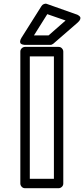

<svg xmlns="http://www.w3.org/2000/svg" viewBox="-20 -974 447 1019"><path d="M87.9 0V-700.2Q87.9 -710.9 95.7 -718Q103.5 -725.1 112.8 -725.1H291Q301.8 -725.1 308.8 -717.3Q315.9 -709.5 315.9 -700.2V0Q315.9 10.7 308.1 17.8Q300.3 24.9 291 24.9H112.8Q102.1 24.9 95 17.1Q87.9 9.3 87.9 0ZM94.2 -773.9 200.2 -941.9Q204.6 -949.2 213.1 -952.6Q221.7 -956.1 229 -953.1L384.8 -897.9Q386.7 -897.5 389.4 -896.5Q392.1 -895.5 397.7 -891.6Q403.3 -887.7 405.8 -883.3Q408.2 -878.9 405.5 -871.3Q402.8 -863.8 393.1 -855L263.2 -742.2Q255.4 -735.8 247.1 -735.8H115.2Q113.3 -735.8 110.4 -735.8Q107.4 -735.8 100.6 -737.5Q93.8 -739.3 90.1 -742.7Q86.4 -746.1 86.7 -754.2Q86.9 -762.2 94.2 -773.9ZM138.2 -24.9H266.1V-674.8H138.2ZM160.2 -786.1H237.8L328.1 -865.2L231 -898.9Z"/></svg>

Font: Trueno Bold Outline
Style: Regular
Weight: 700
Width: 6
Designer: Julieta Ulanovsky
Foundry: Julieta Ulanovsky
Version: Version 3.001b | FøM Fix